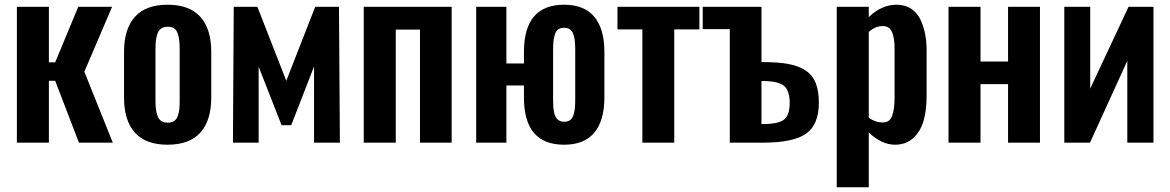

<svg xmlns="http://www.w3.org/2000/svg" viewBox="-20 -607 4980 817"><path d="M51.8 0V-578.1H188V-341.8H214.8L313 -578.1H457L338.9 -301.8L460 0H315.9L214.8 -263.2H188V0Z M692.9 8.8Q600.1 8.8 554 -42.7Q507.8 -94.2 507.8 -191.9V-386.2Q507.8 -483.9 554 -535.4Q600.1 -586.9 692.9 -586.9Q786.1 -586.9 832.5 -535.4Q878.9 -483.9 878.9 -386.2V-191.9Q878.9 -94.2 832.5 -42.7Q786.1 8.8 692.9 8.8ZM693.8 -85Q710.4 -85 720.9 -92Q731.4 -99.1 736.6 -113.8Q741.7 -128.4 743.2 -143.6Q744.6 -158.7 744.6 -182.1V-395Q744.6 -418.5 742.9 -433.8Q741.2 -449.2 736.3 -464.1Q731.4 -479 720.9 -486.1Q710.4 -493.2 693.8 -493.2Q676.8 -493.2 666 -485.8Q655.3 -478.5 650.1 -463.9Q645 -449.2 643.3 -433.8Q641.6 -418.5 641.6 -395V-182.1Q641.6 -159.2 643.3 -144Q645 -128.9 650.1 -114.3Q655.3 -99.6 666 -92.3Q676.8 -85 693.8 -85Z M971.2 0 974.6 -578.1H1075.2L1198.2 -263.2L1321.3 -578.1H1422.4L1426.3 0H1316.4V-324.2L1219.2 -74.2H1178.2L1080.6 -323.2V0Z M1527.8 0V-578.1H1901.9V0H1767.1V-481H1664.1V0Z M2380.4 8.8Q2209.5 8.8 2209.5 -191.9V-243.2H2134.8V0H2006.3V-578.1H2134.8V-336.9H2209.5V-386.2Q2209.5 -586.9 2380.4 -586.9Q2466.3 -586.9 2509 -535.4Q2551.8 -483.9 2551.8 -386.2V-191.9Q2551.8 -94.2 2509 -42.7Q2466.3 8.8 2380.4 8.8ZM2380.4 -88.9Q2396 -88.9 2405.8 -95.9Q2415.5 -103 2420.2 -117.7Q2424.8 -132.3 2426.3 -147.5Q2427.7 -162.6 2427.7 -186V-391.1Q2427.7 -415 2426.3 -430.2Q2424.8 -445.3 2420.2 -460Q2415.5 -474.6 2405.8 -481.7Q2396 -488.8 2380.4 -488.8Q2364.7 -488.8 2355 -481.7Q2345.2 -474.6 2340.8 -459.7Q2336.4 -444.8 2335 -429.7Q2333.5 -414.6 2333.5 -391.1V-186Q2333.5 -167.5 2334.2 -155Q2335 -142.6 2337.6 -129.2Q2340.3 -115.7 2345.2 -107.7Q2350.1 -99.6 2358.9 -94.2Q2367.7 -88.9 2380.4 -88.9Z M2713.4 0V-481.9H2607.4V-578.1H2956.1V-481.9H2849.1V0Z M3085.4 0V-482.9H2970.2V-578.1H3220.2V-342.8H3232.4Q3294.9 -342.3 3336.4 -334.5Q3377.9 -326.7 3407.7 -307.1Q3437.5 -287.6 3450.9 -254.2Q3464.4 -220.7 3464.4 -169.9Q3464.4 -77.1 3410.4 -38.6Q3356.4 0 3227.1 0ZM3220.2 -79.1H3226.1Q3291.5 -79.1 3315.9 -97.9Q3340.3 -116.7 3340.3 -168.9Q3340.3 -221.2 3316.4 -241.5Q3292.5 -261.7 3228 -262.2H3220.2Z M3540.5 189.9V-578.1H3676.8V-534.2Q3731 -586.9 3794.9 -586.9Q3832 -586.9 3858.4 -568.8Q3884.8 -550.8 3898.2 -520.5Q3911.6 -490.2 3917.2 -459.2Q3922.9 -428.2 3922.9 -394V-198.2Q3922.9 -137.7 3909.9 -92.8Q3897 -47.9 3866 -19.5Q3835 8.8 3787.6 8.8Q3732.9 8.8 3676.8 -43V189.9ZM3736.8 -85.9Q3765.6 -85.9 3776.1 -113.8Q3786.6 -141.6 3786.6 -192.9V-400.9Q3786.6 -445.3 3775.6 -470.7Q3764.6 -496.1 3735.8 -496.1Q3705.1 -496.1 3676.8 -471.2V-106Q3704.6 -85.9 3736.8 -85.9Z M4016.1 0V-578.1H4152.3V-345.2H4269.5V-578.1H4405.3V0H4269.5V-249H4152.3V0Z M4508.8 0V-578.1H4619.1V-230L4782.2 -578.1H4888.2V0H4776.9V-348.1L4618.2 0Z"/></svg>

Font: Oswald Medium
Style: Regular
Weight: 500
Designer: Vernon Adams
Foundry: Vernon Adams
Version: Version 4.103